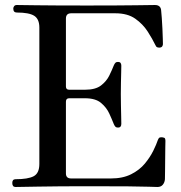

<svg xmlns="http://www.w3.org/2000/svg" viewBox="-20 -746 724 766"><path d="M42 0Q29 0 29 -16Q29 -31 42 -31Q92 -31 114.5 -43Q137 -55 137 -92V-636Q137 -670 116.5 -683Q96 -696 47 -696Q33 -696 33 -712Q33 -717 36.5 -721.5Q40 -726 47 -726Q55 -726 124.5 -725Q194 -724 327 -724Q454 -724 522 -725Q590 -726 598 -726Q622 -726 623 -703Q624 -694 625.5 -674Q627 -654 628 -631.5Q629 -609 629.5 -591.5Q630 -574 630 -570Q630 -566 627.5 -561.5Q625 -557 617 -556Q611 -556 607 -557.5Q603 -559 600 -566Q588 -591 569 -620.5Q550 -650 519.5 -671.5Q489 -693 440 -693H264Q243 -693 243 -672V-401Q243 -388 256 -388H319Q361 -388 383 -405Q405 -422 416 -444.5Q427 -467 434 -485Q437 -492 440.5 -495.5Q444 -499 451 -499Q464 -499 464 -484Q464 -477 463.5 -457.5Q463 -438 462.5 -414.5Q462 -391 462 -371Q462 -352 462.5 -326.5Q463 -301 463.5 -280Q464 -259 464 -252Q464 -237 451 -237Q444 -237 440.5 -240.5Q437 -244 434 -251Q427 -269 416 -293Q405 -317 383 -335.5Q361 -354 319 -354H256Q243 -354 243 -340V-54Q243 -34 264 -34H422Q470 -34 503.5 -51Q537 -68 558 -93.5Q579 -119 591.5 -144.5Q604 -170 610 -188Q613 -196 617.5 -197.5Q622 -199 629 -198Q637 -197 638.5 -193Q640 -189 640 -184Q640 -180 639.5 -159.5Q639 -139 639 -112.5Q639 -86 638.5 -63Q638 -40 638 -31Q637 -18 629.5 -9Q622 0 608 0Q601 0 574.5 -1Q548 -2 491 -2.5Q434 -3 335 -3Q212 -3 132.5 -1.5Q53 0 42 0Z"/></svg>

Font: Zen Old Mincho SemiBold
Style: Regular
Weight: 600
Version: Version 1.500